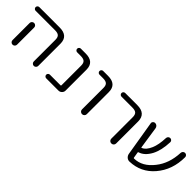

<svg xmlns="http://www.w3.org/2000/svg" viewBox="154 -1378 2192 2192"><g transform="rotate(45 1250.0 -282.0)"><path d="M198.2 -335.9V-95.7V-58.6Q198.2 -43.9 187.5 -33.2Q176.8 -22.5 161.6 -22.5Q146.5 -22.5 135.7 -33.2Q125 -43.9 125 -58.6V-95.7V-335.9Q125 -350.6 135.7 -361.3Q146.5 -372.1 161.6 -372.1Q176.8 -372.1 187.5 -361.3Q198.2 -350.6 198.2 -335.9ZM74.2 -482.4Q62.5 -482.4 53.7 -491.2Q44.9 -500 44.9 -512.2Q44.9 -524.4 53.7 -533.2Q62.5 -542 74.2 -542H403.3Q541 -542 541 -417V-58.6Q541 -43.9 530.3 -33.2Q519.5 -22.5 504.9 -22.5Q490.2 -22.5 479.5 -33.2Q468.8 -43.9 468.8 -58.6V-407.2Q468.8 -448.2 450.2 -465.3Q431.6 -482.4 387.7 -482.4Z M884.8 -407.2Q884.8 -448.2 865.7 -465.3Q846.7 -482.4 802.7 -482.4H745.1Q733.4 -482.4 724.6 -491.2Q715.8 -500 715.8 -512.2Q715.8 -524.4 724.6 -533.2Q733.4 -542 745.1 -542H823.2Q960.9 -542 960.9 -417V-80.1Q960.9 -56.6 943.8 -39.6Q926.8 -22.5 903.3 -22.5H706.1Q693.4 -22.5 684.6 -31.2Q675.8 -40 675.8 -52.2Q675.8 -64.5 684.6 -73.2Q693.4 -82 706.1 -82H877.9Q884.8 -82 884.8 -89.8Z M1105.5 -482.4Q1093.8 -482.4 1085 -491.2Q1076.2 -500 1076.2 -512.2Q1076.2 -524.4 1085 -533.2Q1093.8 -542 1105.5 -542H1184.6Q1322.3 -542 1322.3 -417V-60.5Q1322.3 -44.9 1311 -33.7Q1299.8 -22.5 1283.7 -22.5Q1267.6 -22.5 1256.3 -33.7Q1245.1 -44.9 1245.1 -60.5V-407.2Q1245.1 -448.2 1226.1 -465.3Q1207 -482.4 1163.1 -482.4Z M1461.9 -482.4Q1449.2 -482.4 1440.4 -491.2Q1431.6 -500 1431.6 -512.2Q1431.6 -524.4 1440.4 -533.2Q1449.2 -542 1461.9 -542H1656.2Q1794.9 -542 1795.9 -417V-61.5Q1795.9 -44.9 1784.7 -33.7Q1773.4 -22.5 1756.8 -22.5Q1740.2 -22.5 1729 -33.7Q1717.8 -44.9 1717.8 -61.5V-407.2Q1717.8 -448.2 1699.2 -465.3Q1680.7 -482.4 1636.7 -482.4Z M2454.1 -531.2Q2463.9 -521.5 2463.9 -507.8Q2463.9 -302.7 2343.8 -163.1Q2228.5 -28.3 2049.8 -22.5Q2048.8 -22.5 2047.9 -22.5Q2024.4 -22.5 2005.9 -38.1Q1987.3 -54.7 1982.4 -79.1L1912.1 -502.9Q1911.1 -505.9 1911.1 -508.8Q1911.1 -520.5 1919.9 -530.3Q1929.7 -542 1945.3 -542Q1962.9 -542 1975.6 -530.8Q1988.3 -519.5 1991.2 -502L2031.2 -235.4Q2032.2 -228.5 2039.1 -231.4Q2087.9 -252 2120.1 -326.2Q2150.4 -395.5 2154.3 -507.8Q2155.3 -522.5 2165.5 -532.2Q2175.8 -542 2189.9 -542Q2204.1 -542 2213.9 -531.7Q2223.6 -521.5 2222.7 -507.8Q2217.8 -373 2171.9 -285.2Q2121.1 -192.4 2047.9 -170.9Q2041 -168.9 2042 -162.1L2053.7 -90.8Q2054.7 -84 2062.5 -84Q2193.4 -85.9 2292 -212.9Q2384.8 -329.1 2392.6 -506.8Q2393.6 -521.5 2403.8 -531.7Q2414.1 -542 2429.2 -542Q2444.3 -542 2454.1 -531.2Z"/></g></svg>

Font: Gen Jyuu Gothic P Normal
Style: Regular
Weight: 300
Designer: [Source Han Sans]
Ryoko NISHIZUKA  (kana & ideographs); Paul D. Hunt (Latin, Greek & Cyrillic); Wenlong ZHANG  (bopomofo
Version: Version 1.002.20150607